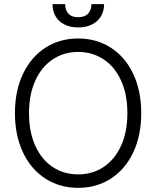

<svg xmlns="http://www.w3.org/2000/svg" viewBox="-20 -904 761 934"><path d="M360.4 9.8Q271 9.8 201.2 -34.9Q131.3 -79.6 92 -162.1Q52.7 -244.6 52.7 -353.5Q52.7 -462.4 92 -544.9Q131.3 -627.4 201.2 -672.1Q271 -716.8 360.4 -716.8Q449.2 -716.8 519 -672.1Q588.9 -627.4 627.9 -544.9Q667 -462.4 667 -353.5Q667 -244.6 627.9 -162.1Q588.9 -79.6 519 -34.9Q449.2 9.8 360.4 9.8ZM360.4 -651.4Q291.5 -651.4 237.3 -615.7Q183.1 -580.1 152.1 -512.7Q121.1 -445.3 121.1 -353.5Q121.1 -261.7 151.9 -194.3Q182.6 -127 236.8 -91.3Q291 -55.7 360.4 -55.7Q429.2 -55.7 483.4 -91.3Q537.6 -127 568.6 -194.3Q599.6 -261.7 599.6 -353.5Q599.6 -445.8 568.6 -512.9Q537.6 -580.1 483.4 -615.7Q429.2 -651.4 360.4 -651.4ZM360.4 -770.5Q322.3 -770.5 293.9 -784.7Q265.6 -798.8 250.5 -824.5Q235.4 -850.1 235.4 -883.8H296.9Q296.9 -855.5 312.5 -837.9Q328.1 -820.3 360.4 -820.3Q392.6 -820.3 408.7 -837.9Q424.8 -855.5 424.8 -883.8H486.3Q486.3 -850.1 470.9 -824.5Q455.6 -798.8 427 -784.7Q398.4 -770.5 360.4 -770.5Z"/></svg>

Font: Pretendard Std Light
Style: Regular
Weight: 300
Designer: Base glyphs from Inter by Rasmus Andersson; Hangeul glyphs from Noto Sans CJK(Source Han Sans) by Jang Soo-young and Kan
Foundry: Kil Hyung-jin
Version: Version 1.309